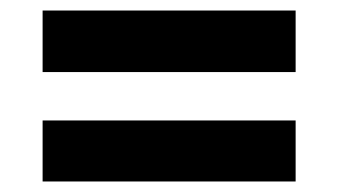

<svg xmlns="http://www.w3.org/2000/svg" viewBox="-20 -464 643 365"><path d="M61 -327V-444H542V-327ZM61 -119V-235H542V-119Z"/></svg>

Font: Readex Pro SemiBold
Style: Regular
Weight: 600
Designer: Bonnie Shaver-Troup, Thomas Jockin
Foundry: Lexend
Version: Version 1.204